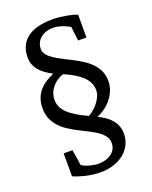

<svg xmlns="http://www.w3.org/2000/svg" viewBox="-157 -822 815 1029"><g transform="rotate(-20 250.0 -307.5)"><path d="M362.8 -299.8Q362.8 -345.2 326.7 -379.4Q290.5 -413.6 225.1 -440.9Q202.1 -433.1 185.3 -420.7Q168.5 -408.2 157.2 -393.1Q146 -377.9 140.4 -361.3Q134.8 -344.7 134.8 -328.1Q134.8 -305.2 143.6 -286.1Q152.3 -267.1 170.2 -250Q188 -232.9 215.1 -216.6Q242.2 -200.2 278.8 -183.1Q289.6 -189 304.2 -200.4Q318.8 -211.9 331.8 -227.5Q344.7 -243.2 353.8 -261.7Q362.8 -280.3 362.8 -299.8ZM440.9 -325.2Q440.9 -295.9 430.7 -270.3Q420.4 -244.6 403.3 -223.9Q386.2 -203.1 364.5 -187.5Q342.8 -171.9 319.8 -163.1Q341.8 -152.8 360.6 -140.1Q379.4 -127.4 393.3 -111.1Q407.2 -94.7 415 -74.7Q422.9 -54.7 422.9 -30.8Q422.9 2.9 408.9 31Q395 59.1 370.4 79.3Q345.7 99.6 311.5 110.8Q277.3 122.1 236.8 122.1Q210.9 122.1 187.3 118.7Q163.6 115.2 143.6 110.1Q123.5 105 107.9 99.6Q92.3 94.2 83 89.8V-41H132.8Q134.3 -31.7 135.3 -26.4Q136.2 -21 137 -16.8Q137.7 -12.7 138.4 -8.3Q139.2 -3.9 140.4 2.9Q141.6 9.8 143.1 20.5Q144.5 31.2 147 48.8Q155.8 54.7 167.5 59.6Q179.2 64.5 191.9 67.9Q204.6 71.3 217.3 73.2Q230 75.2 241.2 75.2Q263.2 75.2 282 69.6Q300.8 64 314.7 53.5Q328.6 43 336.4 27.8Q344.2 12.7 344.2 -5.9Q344.2 -27.8 332 -44.7Q319.8 -61.5 299.8 -75.7Q279.8 -89.8 254.2 -102.8Q228.5 -115.7 201.7 -129.4Q174.8 -143.1 149.2 -159.2Q123.5 -175.3 103.5 -196Q83.5 -216.8 71.3 -243.4Q59.1 -270 59.1 -305.2Q59.1 -338.4 68.4 -362.8Q77.6 -387.2 93.5 -405.5Q109.4 -423.8 130.9 -437.3Q152.3 -450.7 176.8 -461.9Q154.3 -473.1 136 -486.3Q117.7 -499.5 104.5 -515.1Q91.3 -530.8 84.2 -549.3Q77.1 -567.9 77.1 -589.8Q77.1 -624 89.1 -651.4Q101.1 -678.7 125.2 -697.8Q149.4 -716.8 185.8 -726.8Q222.2 -736.8 271 -736.8Q293 -736.8 314.5 -734.4Q335.9 -731.9 354.7 -728.3Q373.5 -724.6 388.2 -720.5Q402.8 -716.3 410.2 -712.9V-583H362.8L353 -664.1Q344.7 -668.5 334.7 -673.6Q324.7 -678.7 312.7 -682.9Q300.8 -687 287.4 -689.9Q273.9 -692.9 258.8 -692.9Q236.3 -692.9 218 -686.5Q199.7 -680.2 186.5 -668.9Q173.3 -657.7 166.3 -642.3Q159.2 -627 159.2 -608.9Q159.2 -589.8 171.4 -574.7Q183.6 -559.6 203.4 -546.4Q223.1 -533.2 248.3 -520.5Q273.4 -507.8 300 -494.1Q326.7 -480.5 351.8 -464.6Q377 -448.7 396.7 -428.7Q416.5 -408.7 428.7 -383.3Q440.9 -357.9 440.9 -325.2Z"/></g></svg>

Font: Charis SIL Am
Style: Regular
Weight: 400
Foundry: SIL International
Version: Version 5.000